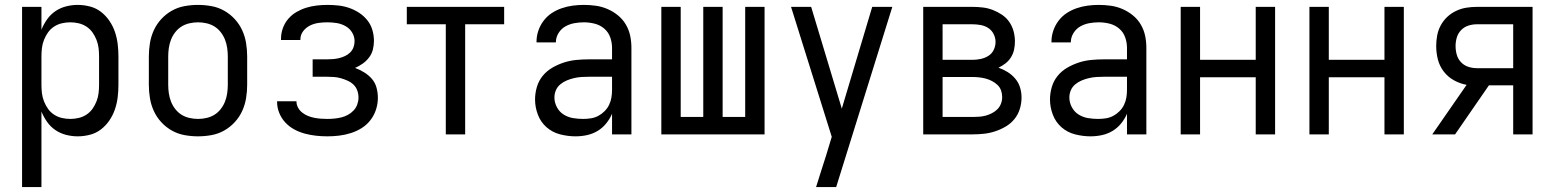

<svg xmlns="http://www.w3.org/2000/svg" viewBox="-20 -548 6340 783"><path d="M70 215V-520H149V-427Q158 -449 172 -469Q186 -489 206 -502.5Q226 -516 249.5 -522Q273 -528 297 -528Q322 -528 347 -521.5Q372 -515 392 -499.5Q412 -484 426.5 -462.5Q441 -441 449 -417Q457 -393 460 -368Q463 -343 463 -318V-202Q463 -177 460 -152Q457 -127 449 -103Q441 -79 426.5 -57.5Q412 -36 392 -20.5Q372 -5 347 1.5Q322 8 297 8Q273 8 249.5 2Q226 -4 206 -17.5Q186 -31 172 -51Q158 -71 149 -93V215ZM267 -63Q284 -63 301 -67Q318 -71 332.5 -80.5Q347 -90 357 -104Q367 -118 373.5 -134.5Q380 -151 382 -168Q384 -185 384 -202V-318Q384 -335 382 -352Q380 -369 373.5 -385.5Q367 -402 357 -416Q347 -430 332.5 -439.5Q318 -449 301 -453Q284 -457 267 -457Q249 -457 232 -453Q215 -449 200.5 -439.5Q186 -430 176 -416Q166 -402 159.5 -385.5Q153 -369 151 -352Q149 -335 149 -318V-202Q149 -185 151 -168Q153 -151 159.5 -134.5Q166 -118 176 -104Q186 -90 200.5 -80.5Q215 -71 232 -67Q249 -63 267 -63Z M787 8Q760 8 732.5 3Q705 -2 681 -15.5Q657 -29 638 -49.5Q619 -70 607.5 -95Q596 -120 591.5 -147.5Q587 -175 587 -202V-318Q587 -345 591.5 -372.5Q596 -400 607.5 -425Q619 -450 638 -470.5Q657 -491 681 -504.5Q705 -518 732.5 -523Q760 -528 787 -528Q815 -528 842.5 -523Q870 -518 894 -504.5Q918 -491 937 -470.5Q956 -450 967.5 -425Q979 -400 983.5 -372.5Q988 -345 988 -318V-202Q988 -175 983.5 -147.5Q979 -120 967.5 -95Q956 -70 937 -49.5Q918 -29 894 -15.5Q870 -2 842.5 3Q815 8 787 8ZM788 -63Q805 -63 822.5 -67Q840 -71 854.5 -80Q869 -89 880 -103Q891 -117 897.5 -133.5Q904 -150 906.5 -167.5Q909 -185 909 -202V-318Q909 -335 906.5 -352.5Q904 -370 897.5 -386.5Q891 -403 880 -417Q869 -431 854.5 -440Q840 -449 822.5 -453Q805 -457 788 -457Q770 -457 752.5 -453Q735 -449 720.5 -440Q706 -431 695 -417Q684 -403 677.5 -386.5Q671 -370 668.5 -352.5Q666 -335 666 -318V-202Q666 -185 668.5 -167.5Q671 -150 677.5 -133.5Q684 -117 695 -103Q706 -89 720.5 -80Q735 -71 752.5 -67Q770 -63 788 -63Z M1315 8Q1292 8 1269 5.5Q1246 3 1223.5 -3Q1201 -9 1180.5 -20Q1160 -31 1144 -48Q1128 -65 1119 -87Q1110 -109 1110 -132V-135H1189V-134Q1189 -121 1195.5 -109Q1202 -97 1213 -88.5Q1224 -80 1236.5 -75Q1249 -70 1262 -67.5Q1275 -65 1288.5 -64Q1302 -63 1315 -63Q1330 -63 1344.5 -64.5Q1359 -66 1373 -69.5Q1387 -73 1399.5 -80Q1412 -87 1422 -97.5Q1432 -108 1437 -122Q1442 -136 1442 -150Q1442 -165 1437 -179Q1432 -193 1421.5 -203Q1411 -213 1397.5 -219Q1384 -225 1370 -229Q1356 -233 1341.5 -234Q1327 -235 1313 -235H1255V-306H1313Q1325 -306 1338 -307Q1351 -308 1363 -311Q1375 -314 1387 -319.5Q1399 -325 1408 -334Q1417 -343 1421.5 -355Q1426 -367 1426 -380Q1426 -399 1416 -415.5Q1406 -432 1389 -441.5Q1372 -451 1353 -454Q1334 -457 1315 -457Q1297 -457 1279 -454.5Q1261 -452 1244.5 -444Q1228 -436 1216.5 -421Q1205 -406 1205 -387V-385H1126V-390Q1126 -412 1133.5 -433Q1141 -454 1155.5 -471Q1170 -488 1189 -499Q1208 -510 1229 -516.5Q1250 -523 1272 -525.5Q1294 -528 1315 -528Q1338 -528 1360.5 -525.5Q1383 -523 1404.5 -515.5Q1426 -508 1445 -495.5Q1464 -483 1478 -465.5Q1492 -448 1498.5 -426Q1505 -404 1505 -381Q1505 -363 1500.5 -345.5Q1496 -328 1485 -313.5Q1474 -299 1459 -288.5Q1444 -278 1428 -271Q1447 -264 1465 -253Q1483 -242 1496.5 -226.5Q1510 -211 1515.5 -190.5Q1521 -170 1521 -149Q1521 -125 1513.5 -101.5Q1506 -78 1491 -58.5Q1476 -39 1455.5 -26Q1435 -13 1411.5 -5.5Q1388 2 1364 5Q1340 8 1315 8Z M1798 0V-449H1639V-520H2036V-449H1877V0Z M2327 8Q2296 8 2264.5 0Q2233 -8 2209 -29Q2185 -50 2173.5 -80.5Q2162 -111 2162 -142Q2162 -168 2169.5 -193.5Q2177 -219 2193.5 -239Q2210 -259 2232.5 -272Q2255 -285 2279.5 -293Q2304 -301 2330 -303.5Q2356 -306 2382 -306H2476V-353Q2476 -375 2468.5 -396Q2461 -417 2444 -431.5Q2427 -446 2405 -451.5Q2383 -457 2361 -457Q2342 -457 2322.5 -453.5Q2303 -450 2286 -440.5Q2269 -431 2258 -413.5Q2247 -396 2247 -376V-375H2168V-378Q2168 -401 2175.5 -423Q2183 -445 2197 -463.5Q2211 -482 2230 -494.5Q2249 -507 2271 -514.5Q2293 -522 2315.5 -525Q2338 -528 2361 -528Q2386 -528 2410.5 -524.5Q2435 -521 2458 -511Q2481 -501 2500.5 -485Q2520 -469 2532.5 -447.5Q2545 -426 2550 -402Q2555 -378 2555 -353V0H2476V-84Q2467 -63 2452 -44.5Q2437 -26 2417 -14Q2397 -2 2374 3Q2351 8 2327 8ZM2358 -63Q2374 -63 2390 -65.5Q2406 -68 2420 -75.5Q2434 -83 2445.5 -94.5Q2457 -106 2464 -120.5Q2471 -135 2473.5 -150.5Q2476 -166 2476 -182V-235H2382Q2366 -235 2351 -234Q2336 -233 2321 -229.5Q2306 -226 2291.5 -220Q2277 -214 2265 -204Q2253 -194 2247 -180Q2241 -166 2241 -150Q2241 -130 2251 -111Q2261 -92 2278.5 -81Q2296 -70 2316.5 -66.5Q2337 -63 2358 -63Z M2677 0V-520H2756V-71H2848V-520H2927V-71H3019V-520H3098V0Z M3308 215Q3318 183 3328 151.5Q3338 120 3348 89L3372 10L3206 -520H3288L3413 -105L3537 -520H3619L3390 215Z M3745 0V-520H3946Q3967 -520 3988 -517.5Q4009 -515 4028.5 -507.5Q4048 -500 4066 -488Q4084 -476 4096 -458.5Q4108 -441 4113.5 -420.5Q4119 -400 4119 -379Q4119 -362 4115.5 -345.5Q4112 -329 4103 -314.5Q4094 -300 4080.5 -289.5Q4067 -279 4052 -272Q4072 -265 4089.5 -254Q4107 -243 4120.5 -227Q4134 -211 4140 -191Q4146 -171 4146 -150Q4146 -127 4139 -104Q4132 -81 4117 -62.5Q4102 -44 4081.5 -32Q4061 -20 4038.5 -12.5Q4016 -5 3992.5 -2.5Q3969 0 3946 0ZM3824 -304H3946Q3962 -304 3979 -307.5Q3996 -311 4010.5 -320Q4025 -329 4032.5 -344.5Q4040 -360 4040 -377Q4040 -394 4032 -409.5Q4024 -425 4010 -434Q3996 -443 3979 -446Q3962 -449 3946 -449H3824ZM3824 -71H3946Q3959 -71 3973 -72Q3987 -73 4000 -76.5Q4013 -80 4025.5 -86.5Q4038 -93 4047.5 -102.5Q4057 -112 4062 -125Q4067 -138 4067 -152Q4067 -166 4062.5 -179Q4058 -192 4048 -201.5Q4038 -211 4025.5 -217.5Q4013 -224 4000 -227.5Q3987 -231 3973 -232.5Q3959 -234 3946 -234H3824Z M4427 8Q4396 8 4364.5 0Q4333 -8 4309 -29Q4285 -50 4273.5 -80.5Q4262 -111 4262 -142Q4262 -168 4269.5 -193.5Q4277 -219 4293.5 -239Q4310 -259 4332.5 -272Q4355 -285 4379.5 -293Q4404 -301 4430 -303.5Q4456 -306 4482 -306H4576V-353Q4576 -375 4568.5 -396Q4561 -417 4544 -431.5Q4527 -446 4505 -451.5Q4483 -457 4461 -457Q4442 -457 4422.5 -453.5Q4403 -450 4386 -440.5Q4369 -431 4358 -413.5Q4347 -396 4347 -376V-375H4268V-378Q4268 -401 4275.5 -423Q4283 -445 4297 -463.5Q4311 -482 4330 -494.5Q4349 -507 4371 -514.5Q4393 -522 4415.5 -525Q4438 -528 4461 -528Q4486 -528 4510.5 -524.5Q4535 -521 4558 -511Q4581 -501 4600.5 -485Q4620 -469 4632.5 -447.5Q4645 -426 4650 -402Q4655 -378 4655 -353V0H4576V-84Q4567 -63 4552 -44.5Q4537 -26 4517 -14Q4497 -2 4474 3Q4451 8 4427 8ZM4458 -63Q4474 -63 4490 -65.5Q4506 -68 4520 -75.5Q4534 -83 4545.5 -94.5Q4557 -106 4564 -120.5Q4571 -135 4573.5 -150.5Q4576 -166 4576 -182V-235H4482Q4466 -235 4451 -234Q4436 -233 4421 -229.5Q4406 -226 4391.5 -220Q4377 -214 4365 -204Q4353 -194 4347 -180Q4341 -166 4341 -150Q4341 -130 4351 -111Q4361 -92 4378.5 -81Q4396 -70 4416.5 -66.5Q4437 -63 4458 -63Z M4795 0V-520H4874V-304H5101V-520H5180V0H5101V-233H4874V0Z M5320 0V-520H5399V-304H5626V-520H5705V0H5626V-233H5399V0Z M5914 0H5821L5961 -202Q5934 -207 5909.5 -220.5Q5885 -234 5868 -256Q5851 -278 5844 -305Q5837 -332 5837 -360Q5837 -382 5841 -403.5Q5845 -425 5855.5 -444.5Q5866 -464 5882 -479Q5898 -494 5918 -503.5Q5938 -513 5959.5 -516.5Q5981 -520 6003 -520H6230V0H6151V-200H6052ZM6003 -270H6151V-449H6003Q5985 -449 5968 -443.5Q5951 -438 5938.5 -425Q5926 -412 5921 -395Q5916 -378 5916 -360Q5916 -342 5921 -324.5Q5926 -307 5938.5 -294Q5951 -281 5968 -275.5Q5985 -270 6003 -270Z"/></svg>

Font: Iosevka Pride
Style: Regular
Weight: 400
Monospace: yes
Designer: Belleve Invis
Foundry: Belleve Invis
Version: Version 30.3.1; ttfautohint (v1.8.4)